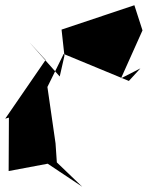

<svg xmlns="http://www.w3.org/2000/svg" viewBox="-31 -716 564 733"><path d="M431 -417 513 -600 482 -696 204 -603 215 -503 197 -424 79 -557 143 -487 -11 -263 3 -267 2 -63 151 -91 283 -3 186 -96 181 -169 150 -384 212 -510 461 -407 505 -455Z"/></svg>

Font: Asimov Silicon
Style: Regular
Weight: 400
Designer: Google
Version: Version 2.000980; 2014